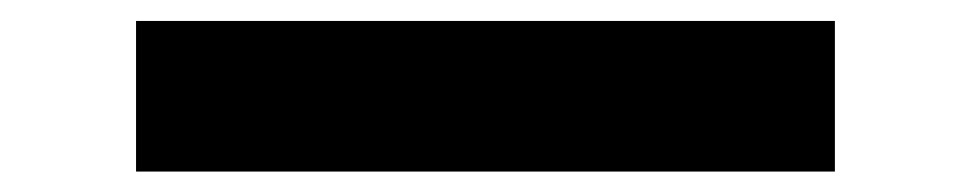

<svg xmlns="http://www.w3.org/2000/svg" viewBox="-20 26 941 186"><path d="M111.8 192.2V46.3H788.8V192.2Z"/></svg>

Font: Lexend Zetta
Style: Regular
Weight: 400
Designer: Bonnie Shaver-Troup, Thomas Jockin
Foundry: Lexend
Version: Version 1.007